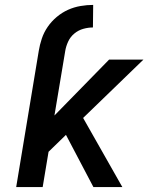

<svg xmlns="http://www.w3.org/2000/svg" viewBox="-20 -763 640 783"><path d="M138 -555Q142 -580 150.5 -605.5Q159 -631 174.5 -653.5Q190 -676 211.5 -694Q233 -712 257.5 -723Q282 -734 308.5 -738.5Q335 -743 360 -743L359 -651Q340 -651 320 -645.5Q300 -640 283.5 -626.5Q267 -613 258 -593.5Q249 -574 246 -555ZM361 0 249 -213 178 -144 154 0H46L138 -555H246L202 -292L425 -520H565L319 -282L479 0Z"/></svg>

Font: Iosevka SmBd Ex Obl
Style: Regular
Weight: 600
Width: 7
Italic angle: -9°
Monospace: yes
Designer: Belleve Invis
Foundry: Belleve Invis
Version: Version 32.5.0; ttfautohint (v1.8.4)